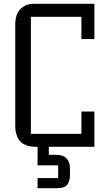

<svg xmlns="http://www.w3.org/2000/svg" viewBox="-20 -770 565 1007"><path d="M177 0H168Q84 0 66 -66Q60 -85 60 -107V-642Q60 -715 111 -740Q130 -750 158 -750H475V-565H407V-682H142V-68H407V-185H475V0H236V42H273Q311 42 329 61Q347 80 347 112V149Q347 177 334 197Q321 217 279 217H177V164H285V97H177Z"/></svg>

Font: Kelly Slab
Style: Regular
Weight: 400
Designer: Denis Masharov
Foundry: Denis Masharov
Version: Version 1.001